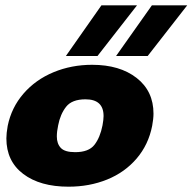

<svg xmlns="http://www.w3.org/2000/svg" viewBox="-20 -693 725 723"><path d="M4 -172Q4 -191 9 -219Q23 -288 68.5 -340.5Q114 -393 181.5 -421Q249 -449 327 -449Q431 -449 494.5 -399.5Q558 -350 558 -265Q558 -246 553 -219Q539 -148 494.5 -96Q450 -44 383.5 -17Q317 10 238 10Q131 10 67.5 -38Q4 -86 4 -172ZM194 -179Q194 -152 209 -136Q224 -120 263 -120Q314 -120 335.5 -147.5Q357 -175 366 -221Q370 -243 370 -256Q370 -319 302 -319Q251 -319 229 -291Q207 -263 199 -221Q194 -198 194 -179ZM362 -673H496L347 -482H228ZM552 -673H685L536 -482H417Z"/></svg>

Font: Teachers ExtraBold
Style: Italic
Weight: 800
Designer: Alfredo Marco Pradil & Chank Diesel
Version: Version 0.009